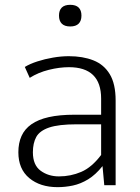

<svg xmlns="http://www.w3.org/2000/svg" viewBox="-20 -773 585 801"><path d="M220.2 7.8Q147.5 7.8 102.1 -30Q56.6 -67.9 56.6 -137.7Q56.6 -176.3 69.8 -205.6Q83 -234.9 111.1 -254.6Q139.2 -274.4 183.6 -284.4Q228 -294.4 290.5 -294.4H401.9V-361.8Q401.9 -427.2 368.2 -460Q334.5 -492.7 267.6 -492.7Q228 -492.7 183.8 -481.7Q139.6 -470.7 104 -448.2L83.5 -493.7Q105 -506.8 136 -516.8Q167 -526.9 201.2 -532.7Q235.4 -538.6 267.1 -538.6Q325.7 -538.6 369.6 -521.2Q413.6 -503.9 438 -463.4Q462.4 -422.9 462.4 -353.5V-0.5H415L407.7 -80.1Q378.9 -43.9 347.7 -24.9Q316.4 -5.9 284.2 1Q252 7.8 220.2 7.8ZM226.1 -37.1Q274.9 -37.1 318.8 -55.9Q362.8 -74.7 401.9 -126.5V-254.4H299.8Q224.6 -254.4 185.1 -241Q145.5 -227.5 131.3 -201.7Q117.2 -175.8 117.2 -137.7Q117.2 -84.5 149.4 -60.8Q181.6 -37.1 226.1 -37.1ZM272.9 -662.6Q249.5 -662.6 237.8 -674.3Q226.1 -686 226.1 -708Q226.1 -730 237.8 -741.5Q249.5 -752.9 272.9 -752.9Q296.4 -752.9 308.1 -741.5Q319.8 -730 319.8 -708Q319.8 -686 308.1 -674.3Q296.4 -662.6 272.9 -662.6Z"/></svg>

Font: Comme ExtraLight
Style: Regular
Weight: 250
Version: Version 1.000;gftools[0.9.27]